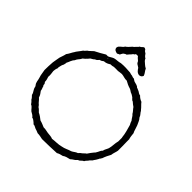

<svg xmlns="http://www.w3.org/2000/svg" viewBox="-226 -1061 1240 1240"><g transform="rotate(45 393.5 -441.0)"><path d="M743 -373V-395C738 -409 737 -427 735 -444C730 -451 728 -460 725 -469L716 -496C708 -511 703 -530 691 -541C688 -550 683 -557 678 -563C671 -569 669 -579 662 -584C652 -598 638 -608 628 -622C614 -627 602 -635 593 -645C578 -646 573 -656 561 -660C555 -661 552 -666 544 -666C536 -677 519 -679 505 -683C497 -686 494 -691 487 -694C477 -693 472 -697 465 -699C456 -699 450 -702 442 -704C413 -706 388 -708 358 -705C340 -699 321 -701 304 -696C290 -691 279 -681 267 -677H251C228 -663 205 -650 181 -638L155 -614C143 -609 139 -595 128 -590C124 -582 117 -576 112 -568C107 -560 100 -554 96 -545C85 -530 78 -511 66 -496C63 -480 57 -466 52 -450C48 -434 47 -416 43 -398C41 -371 40 -351 40 -325C44 -309 45 -285 51 -270C55 -259 56 -248 58 -239C60 -235 60 -230 62 -226C65 -218 72 -213 74 -206C77 -183 93 -175 96 -154C103 -146 111 -140 115 -130C123 -123 130 -116 136 -106C151 -101 157 -86 169 -76C181 -69 194 -63 202 -51C212 -51 215 -45 221 -42C226 -37 233 -34 237 -27C250 -27 256 -20 267 -16C277 -14 287 -9 297 -5C314 -5 329 -1 344 2C386 1 434 1 476 -2C487 -9 501 -13 516 -16C528 -26 546 -30 564 -34C570 -40 577 -45 585 -50C593 -54 597 -61 604 -67C619 -70 623 -85 637 -89C640 -98 649 -104 654 -111C656 -113 656 -116 658 -117C663 -123 668 -127 673 -132C677 -142 685 -148 689 -158C693 -162 694 -168 697 -173C702 -175 702 -182 706 -185C713 -206 722 -224 732 -242C734 -261 741 -274 744 -292C745 -320 743 -350 743 -373ZM681 -464C689 -434 699 -406 702 -371C703 -371 703 -371 703 -370V-336C696 -312 698 -285 691 -262C686 -248 677 -237 675 -223C664 -214 661 -198 653 -187C651 -181 646 -178 643 -174C634 -163 624 -150 615 -136C606 -131 601 -123 593 -117C585 -112 578 -106 572 -98C557 -94 547 -82 533 -76C510 -70 493 -58 467 -54C444 -47 413 -49 388 -45C376 -51 358 -51 342 -53C331 -54 316 -60 298 -59C283 -65 269 -72 252 -76C239 -87 225 -97 208 -105C202 -110 198 -117 191 -122C183 -126 178 -132 174 -139C160 -149 153 -164 140 -174C136 -190 127 -201 118 -213C117 -226 111 -233 109 -245C105 -248 103 -253 104 -261C101 -264 99 -270 96 -273C96 -288 92 -299 88 -311C89 -320 89 -328 88 -336C88 -344 85 -352 85 -360C85 -367 87 -375 88 -382C89 -385 91 -388 92 -392C92 -395 91 -399 92 -403C94 -416 98 -429 104 -439C104 -447 108 -451 107 -459C114 -470 116 -481 122 -491L125 -497C127 -501 130 -503 133 -507L139 -519C145 -529 156 -538 161 -551C167 -556 175 -561 180 -568C187 -573 191 -581 197 -587C206 -592 216 -597 222 -604C234 -607 239 -616 246 -623C257 -625 264 -630 271 -636C291 -637 303 -644 315 -652C320 -653 326 -652 331 -653C335 -654 340 -656 344 -656C355 -657 368 -656 380 -656C391 -657 402 -660 412 -660C430 -659 446 -650 464 -652C479 -643 496 -635 514 -630C523 -627 529 -621 536 -617C544 -614 552 -611 558 -606C570 -601 573 -587 587 -584C595 -576 605 -569 615 -562C623 -549 635 -540 642 -526C654 -517 659 -501 669 -491C672 -481 676 -472 681 -464ZM395 -884C382 -882 380 -869 368 -867C365 -859 358 -855 353 -849C346 -843 341 -835 334 -832C333 -832 332 -829 332 -829C322 -818 313 -807 301 -800C293 -782 271 -779 266 -758C266 -739 280 -734 296 -731C302 -733 306 -738 313 -739C316 -746 320 -753 324 -759C331 -763 336 -769 345 -770C352 -779 360 -788 368 -796C370 -803 376 -804 381 -808C382 -816 390 -816 398 -816C407 -816 407 -808 412 -805L427 -792C428 -786 433 -782 436 -777C444 -773 451 -767 458 -763C467 -749 476 -735 496 -733C509 -734 516 -741 520 -751C515 -769 502 -778 496 -794C480 -801 470 -814 457 -824C454 -829 450 -832 449 -838C439 -843 432 -851 427 -860L411 -871C409 -879 402 -882 395 -884ZM278 -664C274 -665 277 -672 279 -667C279 -666 278 -666 278 -664Z"/></g></svg>

Font: FuturaRener
Style: Light
Weight: 300
Designer: BSozoo
Foundry: BSozoo
Version: Version 1.0